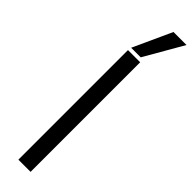

<svg xmlns="http://www.w3.org/2000/svg" viewBox="-351 -1011 991 991"><g transform="rotate(45 144.5 -516.0)"><path d="M94 0ZM94 -800H183V0H94ZM194 -1032H289L167 -820H97Z"/></g></svg>

Font: Martel Sans
Style: Regular
Weight: 400
Designer: Dan Reynolds and Mathieu Réguer
Foundry: Dan Reynolds and Mathieu Réguer
Version: Version 1.002; ttfautohint (v1.1) -l 5 -r 5 -G 72 -x 0 -D la